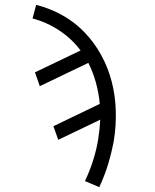

<svg xmlns="http://www.w3.org/2000/svg" viewBox="-20 -548 640 791"><path d="M389 223 330 198Q350 156 364 111.5Q378 67 385 23V22Q388 3 390 -16.5Q392 -36 393 -55L220 28L200 -28L391 -120Q387 -165 375 -208Q363 -251 344 -289L144 -193L124 -250L312 -340Q276 -388 225 -422Q174 -456 114 -472L129 -528Q188 -513 239 -484Q290 -455 329.5 -413.5Q369 -372 397 -321Q425 -270 440 -212.5Q455 -155 457 -93Q459 -31 449 31Q440 80 425.5 128Q411 176 389 223Z"/></svg>

Font: Iosevka Etoile Light
Style: Italic
Weight: 300
Italic angle: -9°
Designer: Belleve Invis
Foundry: Belleve Invis
Version: Version 22.1.2; ttfautohint (v1.8.4)